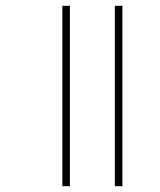

<svg xmlns="http://www.w3.org/2000/svg" viewBox="-20 -642 550 662"><path d="M376 -622H402V0H376ZM195 -622H221V0H195Z"/></svg>

Font: Noto Sans Devanagari UI SemiCondensed Thin
Style: Regular
Weight: 100
Width: 4
Designer: Jelle Bosma - Monotype Design Team
Foundry: Monotype Imaging Inc.
Version: Version 2.004